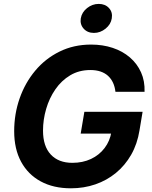

<svg xmlns="http://www.w3.org/2000/svg" viewBox="-20 -969 789 998"><path d="M348.6 9.8Q257.8 9.8 191.7 -26.1Q125.5 -62 89.6 -128.4Q53.7 -194.8 53.7 -287.1Q53.7 -376.5 82 -457.5Q110.4 -538.6 163.1 -601.6Q215.8 -664.6 289.6 -700.9Q363.3 -737.3 453.6 -737.3Q514.2 -737.3 565.7 -720.2Q617.2 -703.1 655 -670.7Q692.9 -638.2 713.1 -593Q733.4 -547.9 731.4 -491.7H580.1Q577.1 -518.1 567.4 -539.1Q557.6 -560.1 541.3 -575Q524.9 -589.8 502 -597.4Q479 -605 449.7 -605Q390.6 -605 345 -577.6Q299.3 -550.3 267.8 -504.6Q236.3 -459 220 -403.1Q203.6 -347.2 203.6 -290Q203.6 -209 243.9 -165.8Q284.2 -122.6 356 -122.6Q410.2 -122.6 453.1 -142.8Q496.1 -163.1 523.7 -199.5Q551.3 -235.8 559.1 -283.2L588.9 -274.4H399.4L418.5 -387.7H721.2L705.1 -291.5Q693.8 -220.7 661.9 -164.8Q629.9 -108.9 582.5 -70.1Q535.2 -31.2 475.6 -10.7Q416 9.8 348.6 9.8ZM468.3 -797.9Q434.6 -797.9 414.8 -820.1Q395 -842.3 399.9 -873.5Q405.3 -905.3 432.6 -927Q460 -948.7 493.2 -948.7Q526.9 -948.7 546.6 -927Q566.4 -905.3 561 -873.5Q556.2 -842.3 528.8 -820.1Q501.5 -797.9 468.3 -797.9Z"/></svg>

Font: Inter 16pt
Style: Bold Italic
Weight: 700
Italic angle: -9.3988°
Version: Version 4.001;git-66647c0bb